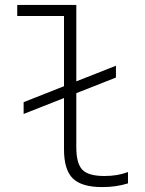

<svg xmlns="http://www.w3.org/2000/svg" viewBox="-20 -750 590 780"><path d="M76 -287V-335L451 -483V-435ZM395 10Q312 10 276 -25Q240 -60 240 -143V-685H50V-730H290V-152Q290 -86 314.5 -60.5Q339 -35 404 -35Q432 -35 455 -39Q478 -43 500 -51V-5Q474 3 448.5 6.5Q423 10 395 10Z"/></svg>

Font: M PLUS Code Latin SemiExpanded Light
Style: Regular
Weight: 300
Width: 6
Designer: Coji Morishita
Foundry: UNDERFOREST DESIGN
Version: Version 1.002; ttfautohint (v1.8.3)